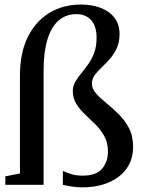

<svg xmlns="http://www.w3.org/2000/svg" viewBox="-20 -798 607 828"><path d="M335.5 10Q312 10 288 6.2Q264 2.5 251 -1V-61Q267 -53.5 288 -47Q309 -40.5 336 -40.5Q395 -40.5 420.2 -70.5Q445.5 -100.5 445.5 -144.5Q445.5 -182.5 430.2 -210.2Q415 -238 392.5 -260.5Q370 -283 347.2 -304.2Q324.5 -325.5 309.2 -349.8Q294 -374 294 -406Q294 -427 304.5 -445Q315 -463 330 -481.2Q345 -499.5 360.5 -521Q376 -542.5 386.2 -570.2Q396.5 -598 396.5 -635Q396.5 -685.5 373 -711.2Q349.5 -737 310 -737Q263 -737 231.5 -708.5Q200 -680 184 -625.8Q168 -571.5 168 -495V-1H3V-37.5L66 -50V-471Q66 -569.5 99.8 -638Q133.5 -706.5 193 -742.5Q252.5 -778.5 329.5 -778.5Q376 -778.5 413.8 -764.2Q451.5 -750 473.5 -721.8Q495.5 -693.5 495.5 -651Q495.5 -616 483.5 -590Q471.5 -564 453.8 -544Q436 -524 418.2 -507.2Q400.5 -490.5 388.5 -474Q376.5 -457.5 376.5 -437.5Q376.5 -415 394.2 -395Q412 -375 438.5 -353.5Q465 -332 491.5 -306Q518 -280 536 -245.8Q554 -211.5 554 -165Q554 -121.5 537 -89Q520 -56.5 490 -34.5Q460 -12.5 420.5 -1.2Q381 10 335.5 10Z"/></svg>

Font: Merriweather 72pt
Style: Regular
Weight: 400
Version: Version 2.100